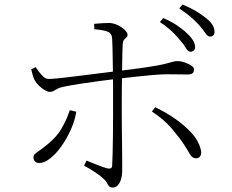

<svg xmlns="http://www.w3.org/2000/svg" viewBox="-20 -818 1040 861"><path d="M788 -637Q772 -657 750.5 -677.5Q729 -698 697 -719L712 -737Q749 -721 775.5 -703Q802 -685 818 -669Q855 -635 855 -607Q855 -597 849 -591.5Q843 -586 834 -586Q823 -586 814 -602Q805 -618 788 -637ZM874 -704Q856 -724 836 -741.5Q816 -759 784 -780L798 -798Q834 -783 860.5 -767Q887 -751 905 -736Q925 -720 933.5 -705Q942 -690 942 -675Q942 -665 936.5 -659.5Q931 -654 922 -654Q911 -654 901 -669.5Q891 -685 874 -704ZM368 -98Q390 -89 416 -78.5Q442 -68 461 -63Q470 -61 476 -63Q482 -65 483 -75Q484 -92 485 -128Q486 -164 486.5 -209Q487 -254 487 -298Q487 -342 487 -374Q487 -395 487 -424Q487 -453 486.5 -485Q486 -517 485.5 -548Q485 -579 484.5 -604Q484 -629 483 -643Q482 -668 464 -675.5Q446 -683 403 -687L402 -711Q419 -713 438.5 -714Q458 -715 471 -715Q490 -714 508.5 -705Q527 -696 539.5 -684Q552 -672 552 -662Q552 -654 546.5 -649.5Q541 -645 536 -639Q531 -633 530 -618Q529 -601 528.5 -570.5Q528 -540 527.5 -504Q527 -468 526.5 -433.5Q526 -399 526 -372Q526 -353 526 -317Q526 -281 526.5 -238.5Q527 -196 527.5 -155.5Q528 -115 528 -86.5Q528 -58 528 -51Q528 -32 523 -15Q518 2 508.5 12.5Q499 23 485 23Q474 23 469 17Q464 11 459.5 2Q455 -7 444 -17Q429 -31 404.5 -47Q380 -63 357 -75ZM120 -507 140 -517Q152 -498 168 -480.5Q184 -463 198 -464Q213 -464 242 -467Q271 -470 307.5 -474.5Q344 -479 380.5 -483.5Q417 -488 448 -492Q479 -496 497 -498Q589 -509 641.5 -517Q694 -525 719.5 -531.5Q745 -538 755.5 -541Q766 -544 774 -544Q791 -544 808.5 -538Q826 -532 838 -523.5Q850 -515 850 -508Q850 -494 843 -489Q836 -484 818 -484Q799 -484 777.5 -484.5Q756 -485 728 -485Q705 -485 663.5 -481.5Q622 -478 578 -473Q534 -468 500 -464Q468 -460 425.5 -454.5Q383 -449 341.5 -442.5Q300 -436 270 -430Q249 -426 238.5 -420.5Q228 -415 221 -410.5Q214 -406 203 -406Q194 -406 181 -413.5Q168 -421 155.5 -433Q143 -445 135 -459Q131 -467 127 -480Q123 -493 120 -507ZM805 -170Q787 -198 751 -240.5Q715 -283 661 -318L676 -337Q723 -315 766 -285Q809 -255 840 -220.5Q871 -186 880 -149Q885 -131 879 -119.5Q873 -108 859 -108Q842 -108 831 -127.5Q820 -147 805 -170ZM293 -324 322 -317Q316 -278 298 -237.5Q280 -197 256 -163Q232 -129 205.5 -108Q179 -87 156 -87Q143 -87 136.5 -95Q130 -103 130 -112Q130 -121 135.5 -126.5Q141 -132 150 -138Q159 -144 171 -153Q230 -197 254.5 -239Q279 -281 293 -324Z"/></svg>

Font: Noto Serif JP
Style: Regular
Weight: 200
Designer: Ryoko NISHIZUKA 西塚涼子 (kana & ideographs); Frank Grießhammer (Latin, Greek & Cyrillic); Wenlong ZHANG 张文龙 (bopomofo); San
Foundry: Adobe
Version: Version 2.001;hotconv 1.1.0;makeotfexe 2.6.0